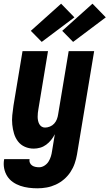

<svg xmlns="http://www.w3.org/2000/svg" viewBox="-36 -797 593 1040"><path d="M167 223Q143 223 119.5 220Q96 217 74 209.5Q52 202 33.5 189Q15 176 3 157Q-9 138 -13.5 115Q-18 92 -14 68L-13 65H124V66Q122 76 126 85Q130 94 138 99.5Q146 105 156 107Q166 109 176 109Q191 109 205 100Q219 91 227 78Q235 65 239.5 50.5Q244 36 246 21L261 -70Q253 -54 241 -39Q229 -24 214 -13Q199 -2 181.5 3Q164 8 147 8Q121 8 98.5 -2Q76 -12 61.5 -31Q47 -50 40 -73.5Q33 -97 30.5 -122Q28 -147 30.5 -173Q33 -199 37 -225L86 -520H224L172 -206Q170 -195 169 -185Q168 -175 168 -164.5Q168 -154 170 -144Q172 -134 176.5 -125.5Q181 -117 189 -111.5Q197 -106 208 -106Q221 -106 234.5 -111.5Q248 -117 257.5 -127.5Q267 -138 272 -151Q277 -164 279 -178L336 -520H474L381 40Q377 64 368.5 88.5Q360 113 345.5 135Q331 157 310.5 174.5Q290 192 266 203Q242 214 217 218.5Q192 223 167 223ZM360 -570 301 -630 465 -777 537 -703ZM190 -570 131 -630 295 -777 367 -703Z"/></svg>

Font: Iosevka Term Curly Heavy
Style: Italic
Weight: 900
Italic angle: -9°
Designer: Belleve Invis
Foundry: Belleve Invis
Version: Version 32.3.0